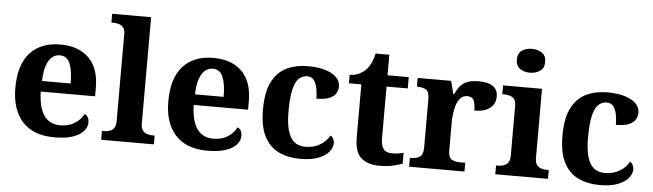

<svg xmlns="http://www.w3.org/2000/svg" viewBox="-48 -957 3925 1154"><g transform="rotate(5 1914.0 -380.0)"><path d="M306 10Q179 10 113 -62.5Q47 -135 47 -265Q47 -406 112 -477.5Q177 -549 295 -549Q404 -549 466.5 -488Q529 -427 529 -308V-257H201Q204 -157 238.5 -111Q273 -65 335 -65Q387 -65 423 -88.5Q459 -112 476 -146Q490 -139 496.5 -126.5Q503 -114 503 -97Q503 -69 482 -44.5Q461 -20 417.5 -5Q374 10 306 10ZM376 -321Q376 -398 358 -441Q340 -484 297 -484Q255 -484 230 -442.5Q205 -401 203 -321Z M588 0V-53H600Q615 -53 631.5 -57.5Q648 -62 659.5 -76Q671 -90 671 -118V-646Q671 -673 659 -686Q647 -699 630.5 -703Q614 -707 600 -707H588V-760H823V-118Q823 -90 834.5 -76Q846 -62 863 -57.5Q880 -53 894 -53H906V0Z M1229 10Q1102 10 1036 -62.5Q970 -135 970 -265Q970 -406 1035 -477.5Q1100 -549 1218 -549Q1327 -549 1389.5 -488Q1452 -427 1452 -308V-257H1124Q1127 -157 1161.5 -111Q1196 -65 1258 -65Q1310 -65 1346 -88.5Q1382 -112 1399 -146Q1413 -139 1419.5 -126.5Q1426 -114 1426 -97Q1426 -69 1405 -44.5Q1384 -20 1340.5 -5Q1297 10 1229 10ZM1299 -321Q1299 -398 1281 -441Q1263 -484 1220 -484Q1178 -484 1153 -442.5Q1128 -401 1126 -321Z M1789 10Q1716 10 1660 -16.5Q1604 -43 1572.5 -103.5Q1541 -164 1541 -266Q1541 -374 1573.5 -435.5Q1606 -497 1661.5 -523Q1717 -549 1786 -549Q1851 -549 1895 -535Q1939 -521 1961.5 -497.5Q1984 -474 1984 -444Q1984 -423 1973.5 -403.5Q1963 -384 1935 -371.5Q1907 -359 1855 -359Q1855 -394 1849 -423Q1843 -452 1829 -470Q1815 -488 1790 -488Q1761 -488 1739.5 -468.5Q1718 -449 1706.5 -401Q1695 -353 1695 -267Q1695 -166 1723 -115.5Q1751 -65 1814 -65Q1866 -65 1904 -88.5Q1942 -112 1959 -146Q1971 -139 1977 -126.5Q1983 -114 1983 -100Q1983 -75 1962.5 -49.5Q1942 -24 1899.5 -7Q1857 10 1789 10Z M2264 10Q2197 10 2157 -25Q2117 -60 2117 -148V-468H2042V-519Q2074 -519 2099.5 -532Q2125 -545 2140 -561Q2155 -577 2167 -601.5Q2179 -626 2186 -660H2269V-536H2397V-468H2269V-158Q2269 -113 2284.5 -92Q2300 -71 2335 -71Q2355 -71 2372.5 -73.5Q2390 -76 2406 -80V-15Q2390 -8 2353.5 1Q2317 10 2264 10Z M2446 0V-53H2449Q2483 -53 2504.5 -65.5Q2526 -78 2526 -125V-415Q2526 -459 2506.5 -471Q2487 -483 2454 -483H2451V-536H2653L2672.5 -458H2677.6Q2691 -488 2708 -508Q2725 -528 2751.5 -538Q2778 -548 2819 -548Q2877.6 -548 2905.8 -526.9Q2934 -505.8 2934 -467Q2934 -421 2900.5 -395.5Q2867 -370 2807 -370Q2807 -411 2797 -432Q2787 -453 2758 -453Q2732 -453 2716 -435Q2700 -417 2692 -390.5Q2684 -364 2681 -337Q2678 -310 2678 -293V-120Q2678 -76 2698 -64.5Q2718 -53 2748 -53H2780V0Z M2966 0V-53H2978Q2993 -53 3009.5 -57.5Q3026 -62 3037.5 -75.9Q3049 -89.8 3049 -117.7V-422Q3049 -448.9 3037 -462Q3025 -475 3008.5 -479Q2992 -483 2978 -483H2966V-536H3201V-118Q3201 -90 3212.5 -76Q3224 -62 3241 -57.5Q3258 -53 3272 -53H3284V0ZM3120.1 -626Q3084 -626 3059.5 -643.5Q3035 -661 3035 -698Q3035 -736 3059.8 -753Q3084.5 -770 3120.5 -770Q3155 -770 3180.5 -753Q3206 -736 3206 -698Q3206 -661 3180.4 -643.5Q3154.8 -626 3120.1 -626Z M3596 10Q3523 10 3467 -16.5Q3411 -43 3379.5 -103.5Q3348 -164 3348 -266Q3348 -374 3380.5 -435.5Q3413 -497 3468.5 -523Q3524 -549 3593 -549Q3658 -549 3702 -535Q3746 -521 3768.5 -497.5Q3791 -474 3791 -444Q3791 -423 3780.5 -403.5Q3770 -384 3742 -371.5Q3714 -359 3662 -359Q3662 -394 3656 -423Q3650 -452 3636 -470Q3622 -488 3597 -488Q3568 -488 3546.5 -468.5Q3525 -449 3513.5 -401Q3502 -353 3502 -267Q3502 -166 3530 -115.5Q3558 -65 3621 -65Q3673 -65 3711 -88.5Q3749 -112 3766 -146Q3778 -139 3784 -126.5Q3790 -114 3790 -100Q3790 -75 3769.5 -49.5Q3749 -24 3706.5 -7Q3664 10 3596 10Z"/></g></svg>

Font: Noto Serif Vithkuqi
Style: Regular
Weight: 400
Version: Version 1.005